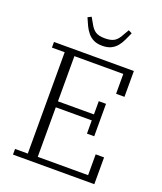

<svg xmlns="http://www.w3.org/2000/svg" viewBox="-163 -1015 943 1118"><g transform="rotate(20 308.5 -455.5)"><path d="M53 -35H132V-663H53V-698H548V-538H496V-661H193V-381H416V-463H461V-262H416V-344H193V-37H505V-166H557V0H53ZM324 -773Q292 -773 270.5 -783.5Q249 -794 234 -812Q219 -830 208 -853Q197 -876 187 -900L209 -911L228 -878Q245 -845 265.5 -832Q286 -819 324 -819Q362 -819 382.5 -832Q403 -845 420 -878L439 -911L461 -900Q450 -876 439.5 -853Q429 -830 414 -812Q399 -794 377.5 -783.5Q356 -773 324 -773Z"/></g></svg>

Font: IBM Plex Serif Light
Style: Regular
Weight: 300
Designer: Mike Abbink, Paul van der Laan, Pieter van Rosmalen
Foundry: Bold Monday
Version: Version 3.001